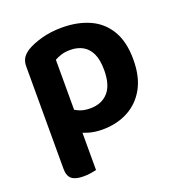

<svg xmlns="http://www.w3.org/2000/svg" viewBox="-125 -595 821 885"><g transform="rotate(-20 286.0 -152.5)"><path d="M292 14Q362 14 417 -15Q472 -44 503.5 -100.5Q535 -157 535 -241Q535 -329 501.5 -384.5Q468 -440 409.5 -466Q351 -492 276 -492Q220 -492 175 -479.5Q130 -467 100 -449Q80 -436 70 -420Q60 -404 60 -379V-53H199V-362Q213 -370 232 -376Q251 -382 276 -382Q311 -382 337 -367.5Q363 -353 377.5 -322.5Q392 -292 392 -241Q392 -168 360 -132.5Q328 -97 272 -97Q238 -97 213.5 -109Q189 -121 171 -136V-17Q192 -5 223 4.5Q254 14 292 14ZM199 -89 60 -90V122Q60 158 78.5 172.5Q97 187 136 187Q156 187 173 184Q190 181 199 179Z"/></g></svg>

Font: BalooTamma2Bold
Style: Bold
Weight: 700
Designer: Divya Kowshik, Shuchita Grover and Ek Type
Foundry: Ek Type
Version: Version 1.700